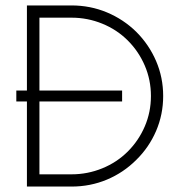

<svg xmlns="http://www.w3.org/2000/svg" viewBox="-20 -686 660 706"><path d="M580 -333Q580 -265 554 -204.5Q528 -144 481 -98Q434 -51 373 -25.5Q312 0 243 0H79V-313H40V-353H79V-666H243Q312 -666 373 -640.5Q434 -615 481 -569Q528 -522 554 -461.5Q580 -401 580 -333ZM535 -333Q535 -392 512.5 -444.5Q490 -497 450 -537Q410 -577 356 -599Q302 -621 243 -621H125V-353H429V-313H125V-45H243Q302 -45 356 -67Q410 -89 450 -129Q490 -169 512.5 -221.5Q535 -274 535 -333Z"/></svg>

Font: Sulphur Point Light
Style: Regular
Weight: 300
Designer: Noponies / Dale Sattler
Foundry: Noponies
Version: Version 1.000; ttfautohint (v1.8)